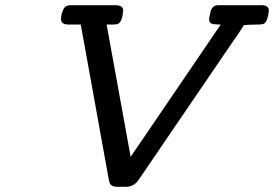

<svg xmlns="http://www.w3.org/2000/svg" viewBox="-20 -714 1059 742"><path d="M215.8 -640.1Q215.8 -660.2 226.1 -680.2Q232.9 -693.8 252.4 -693.8Q252.9 -693.8 253.9 -693.8H426.8Q455.6 -693.8 456.1 -672.9Q452.1 -630.9 438 -623Q432.1 -619.1 418 -619.1H392.1L484.9 -107.9L833 -619.1Q830.1 -619.1 825.4 -619.1Q820.8 -619.1 818.8 -619.6Q816.9 -620.1 813 -620.1Q809.1 -620.1 807.1 -620.6Q805.2 -621.1 802 -621.6Q798.8 -622.1 796.9 -623Q794.9 -624 793 -625.5Q791 -627 790 -628.9Q789.1 -630.9 788.6 -634Q788.1 -637.2 788.1 -640.1Q788.1 -644 793 -666Q798.8 -693.8 823.2 -693.8H991.2Q1019 -693.8 1019 -672.9Q1015.1 -632.8 1001 -623Q995.1 -619.1 973.1 -619.1Q957 -619.1 922.9 -617.2Q900.9 -582 879.9 -553.2L515.1 -18.1Q497.1 7.8 466.8 7.8H432.1Q419.9 7.8 412.8 3.4Q405.8 -1 403.8 -6.6Q401.9 -12.2 399.9 -22.9L303.2 -558.1Q296.4 -595.2 292 -619.1H245.1Q215.8 -619.1 215.8 -640.1Z"/></svg>

Font: CMU Concrete
Style: BoldItalic
Weight: 700
Italic angle: -14.04°
Version: Version 0.7.0